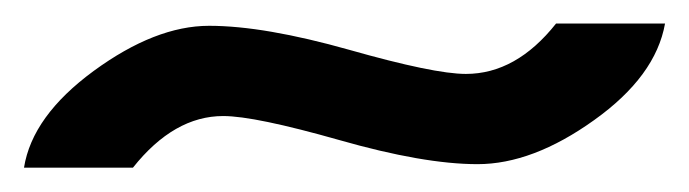

<svg xmlns="http://www.w3.org/2000/svg" viewBox="-20 -335 574 160"><path d="M534.2 -315.4H443.4C421.2 -287.4 396.2 -273.4 368.2 -273.4C350.6 -273.4 318.2 -280.1 271 -293.5C223.8 -306.8 184.9 -313.5 154.3 -313.5C124.3 -313.5 92.3 -300.9 58.1 -275.9C23.9 -250.8 4.6 -224 0 -195.3H90.8C113.6 -224 138.7 -238.3 166 -238.3C183.6 -238.3 215.8 -231.6 262.7 -218.3C309.6 -204.9 348 -198.2 377.9 -198.2C408.5 -198.2 440.9 -210.4 475.1 -234.9C509.3 -259.3 529 -286.1 534.2 -315.4Z"/></svg>

Font: FreeUniversal
Style: BoldItalic
Weight: 700
Italic angle: -11°
Version: Version 1.001